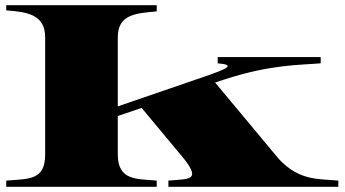

<svg xmlns="http://www.w3.org/2000/svg" viewBox="-20 -720 1329 740"><path d="M4 -24V0H584V-24C510 -31 434 -22 434 -124V-273L526 -304L690 -107C755 -23 708 -31 629 -24V0H1284V-24C1205 -31 1133 -23 1054 -108L809 -402L849 -415C1026 -472 1135 -469 1216 -476V-500H819V-476C887 -470 862 -457 766 -424L434 -310V-576C434 -663 500 -669 584 -676V-700H4V-680C87 -674 154 -663 154 -576V-124C154 -24 90 -31 4 -24Z"/></svg>

Font: Sprat Extended Black
Style: Regular
Weight: 900
Width: 9
Designer: Ethan Nakache
Foundry: Collletttivo
Version: Version 2.000;Glyphs 3.2 (3217)